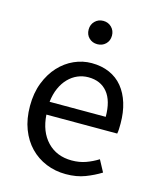

<svg xmlns="http://www.w3.org/2000/svg" viewBox="-107 -771 711 859"><g transform="rotate(15 248.0 -341.0)"><path d="M279 12Q230 12 187.5 -5.5Q145 -23 113.5 -55.5Q82 -88 64 -135Q46 -182 46 -242Q46 -302 64.5 -349.5Q83 -397 113.5 -430Q144 -463 183 -480.5Q222 -498 264 -498Q310 -498 346.5 -482Q383 -466 407.5 -436Q432 -406 445 -364Q458 -322 458 -270Q458 -257 457.5 -244.5Q457 -232 455 -223H127Q132 -145 175.5 -99.5Q219 -54 289 -54Q324 -54 353.5 -64.5Q383 -75 410 -92L439 -38Q407 -18 368 -3Q329 12 279 12ZM126 -282H386Q386 -356 354.5 -394.5Q323 -433 266 -433Q240 -433 216.5 -423Q193 -413 174 -393.5Q155 -374 142.5 -346Q130 -318 126 -282ZM265 -586Q242 -586 226.5 -601Q211 -616 211 -640Q211 -663 226.5 -678.5Q242 -694 265 -694Q288 -694 303.5 -678.5Q319 -663 319 -640Q319 -616 303.5 -601Q288 -586 265 -586Z"/></g></svg>

Font: Source Sans Pro
Style: Regular
Weight: 400
Designer: Paul D. Hunt
Foundry: Adobe Systems Incorporated
Version: Version 2.021;PS 2.000;hotconv 1.0.86;makeotf.lib2.5.63406